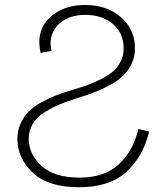

<svg xmlns="http://www.w3.org/2000/svg" viewBox="-20 -743 676 780"><path d="M50.8 -177.7Q50.8 -211.9 63.5 -240.7Q76.2 -269.5 96.2 -289.6Q116.2 -309.6 147 -326.7Q177.7 -343.8 206.5 -355Q235.4 -366.2 274.4 -377.9Q311.5 -388.7 337.9 -398.4Q364.3 -408.2 393.6 -423.3Q422.9 -438.5 440.9 -454.6Q459 -470.7 470.7 -494.1Q482.4 -517.6 482.4 -544.9Q482.4 -609.4 438 -646Q393.6 -682.6 327.1 -682.6Q263.7 -682.6 224.6 -649.9Q185.5 -617.2 185.5 -565.4Q185.5 -551.8 189.5 -536.1L144.5 -528.3Q139.6 -557.6 139.6 -571.3Q139.6 -637.7 191.9 -680.2Q244.1 -722.7 326.2 -722.7Q414.1 -722.7 471.2 -673.3Q528.3 -624 528.3 -545.9Q528.3 -512.7 514.6 -483.9Q501 -455.1 480 -435.1Q459 -415 426.8 -397.5Q394.5 -379.9 365.2 -368.7Q335.9 -357.4 297.9 -345.7Q252 -331.1 222.2 -318.8Q192.4 -306.6 160.6 -286.6Q128.9 -266.6 112.8 -239.7Q96.7 -212.9 96.7 -178.7Q96.7 -118.2 147.9 -69.8Q199.2 -21.5 303.7 -21.5Q403.3 -21.5 461.9 -74.7Q520.5 -127.9 542 -218.8L585.9 -209Q562.5 -108.4 494.1 -45.4Q425.8 17.6 300.8 17.6Q174.8 17.6 112.8 -41.5Q50.8 -100.6 50.8 -177.7Z"/></svg>

Font: Gothic A1 ExtraLight
Style: Regular
Weight: 275
Designer: HanYang I&C Co.,Ltd.
Foundry: HanYang I&C Co.,Ltd.
Version: Version 2.50